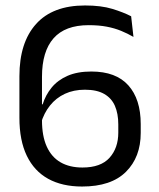

<svg xmlns="http://www.w3.org/2000/svg" viewBox="-20 -670 580 702"><path d="M280 12Q207.5 12 156.2 -16.2Q105 -44.5 78 -100.5Q51 -156.5 51 -239V-391.5Q51 -514.5 111.8 -582.2Q172.5 -650 291 -650Q350 -650 390.8 -637.5Q431.5 -625 459.5 -610.5L468 -535Q446.5 -547.5 422.8 -557.2Q399 -567 370.2 -572.5Q341.5 -578 304 -578Q218 -578 175.8 -530Q133.5 -482 133.5 -389V-230Q133.5 -172.5 151 -134Q168.5 -95.5 201.5 -76.5Q234.5 -57.5 281.5 -57.5Q348.5 -57.5 380.5 -93.2Q412.5 -129 412.5 -185V-215Q412.5 -254.5 400.2 -282.8Q388 -311 361 -326.5Q334 -342 290.5 -342Q249.5 -342 217.2 -327Q185 -312 162.8 -284.2Q140.5 -256.5 129.5 -218.5L121.5 -288.5H136Q146.5 -322.5 168.8 -349.8Q191 -377 227 -392.8Q263 -408.5 314 -408.5Q404 -408.5 449.2 -358Q494.5 -307.5 494.5 -216.5V-184Q494.5 -95.5 440.5 -41.8Q386.5 12 280 12Z"/></svg>

Font: Anek Kannada
Style: Regular
Weight: 400
Version: Version 1.003